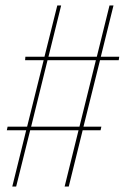

<svg xmlns="http://www.w3.org/2000/svg" viewBox="-20 -682 456 702"><path d="M414.1 -461.9H345.7L285.2 -218.8H350.6L347.7 -205.6H282.2L231.4 0H216.3L267.1 -205.6H90.3L39.1 0H24.9L75.7 -205.6H4.9L7.8 -218.8H79.1L139.6 -461.9H71.8L72.8 -474.6H142.6L189.5 -662.1H203.6L157.2 -474.6H334L380.4 -662.1H395L348.6 -474.6H416ZM270.5 -218.8 330.6 -461.9H153.8L93.8 -218.8Z"/></svg>

Font: Fira Sans Compressed Hair
Style: Italic
Weight: 100
Width: 3
Italic angle: -8°
Designer: Carrois Corporate & Edenspiekermann AG
Foundry: Carrois Corporate GbR & Edenspiekermann AG
Version: Version 4.203;PS 004.203;hotconv 1.0.88;makeotf.lib2.5.64775